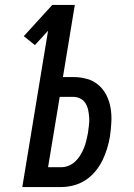

<svg xmlns="http://www.w3.org/2000/svg" viewBox="-20 -755 540 775"><path d="M70 0 174 -631 121 -573 76 -609 191 -735H282L234 -444H275Q304 -444 331 -436.5Q358 -429 378 -411.5Q398 -394 410 -370Q422 -346 426.5 -318.5Q431 -291 429.5 -262.5Q428 -234 424 -205Q420 -181 412.5 -156Q405 -131 393.5 -107.5Q382 -84 364.5 -63Q347 -42 324.5 -27.5Q302 -13 276.5 -6.5Q251 0 227 0ZM174 -80H226Q242 -80 257 -86Q272 -92 284 -103.5Q296 -115 304.5 -129Q313 -143 319 -158Q325 -173 328.5 -188Q332 -203 335 -218Q337 -234 339 -249.5Q341 -265 340 -280.5Q339 -296 336 -310.5Q333 -325 325.5 -337.5Q318 -350 304.5 -357Q291 -364 275 -364H221Z"/></svg>

Font: Iosevka Medium Oblique
Style: Regular
Weight: 500
Italic angle: -9°
Monospace: yes
Designer: Belleve Invis
Foundry: Belleve Invis
Version: Version 32.5.0; ttfautohint (v1.8.4)